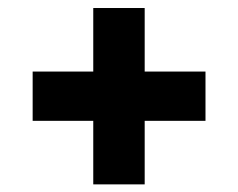

<svg xmlns="http://www.w3.org/2000/svg" viewBox="-20 -626 609 491"><path d="M218.5 -154.5V-317H63.5V-443H218.5V-605.5H350V-443H505.5V-317H350V-154.5Z"/></svg>

Font: Encode Sans Semi Expanded
Style: Bold
Weight: 700
Width: 6
Designer: Multiple Designers
Foundry: Impallari Type
Version: Version 2.000